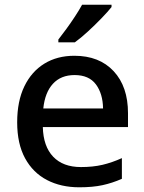

<svg xmlns="http://www.w3.org/2000/svg" viewBox="-20 -786 614 816"><path d="M296 -549Q402 -549 463 -483.5Q524 -418 524 -305V-246H162Q164 -164 206 -120Q248 -76 324 -76Q375 -76 415.5 -85.5Q456 -95 498 -114V-26Q457 -8 415.5 1Q374 10 317 10Q239 10 179.5 -21Q120 -52 86.5 -113.5Q53 -175 53 -266Q53 -356 83.5 -419Q114 -482 168.5 -515.5Q223 -549 296 -549ZM297 -467Q239 -467 205 -430Q171 -393 164 -325H418Q417 -388 387.5 -427.5Q358 -467 297 -467ZM454 -756Q439 -737 411.5 -708.5Q384 -680 353.5 -652Q323 -624 298 -606H228V-618Q243 -637 262 -663Q281 -689 299 -716.5Q317 -744 329 -766H454Z"/></svg>

Font: Noto Sans Myanmar UI Medium
Style: Regular
Weight: 500
Designer: Monotype Design Team
Foundry: Monotype Imaging Inc.
Version: Version 2.103; ttfautohint (v1.8.4.7-5d5b)